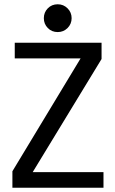

<svg xmlns="http://www.w3.org/2000/svg" viewBox="-20 -894 540 898"><path d="M464 -89V-16H38V-93L357 -621H49V-694H455V-618L133 -89ZM250 -874Q277 -874 296 -855Q315 -836 315 -809Q315 -782 296 -763Q277 -744 250 -744Q222 -744 203.5 -763Q185 -782 185 -809Q185 -836 203.5 -855Q222 -874 250 -874Z"/></svg>

Font: D2Coding
Style: Regular
Weight: 400
Monospace: yes
Designer: Yong-Rak Park; Jeong-Hwan Yoon; Sang-Min Lee;
Foundry: NHN Corporation
Version: Version 1.3.2; Build 20180524